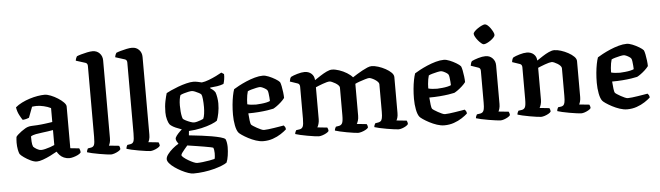

<svg xmlns="http://www.w3.org/2000/svg" viewBox="-56 -1035 5053 1470"><g transform="rotate(-5 2470.5 -300.0)"><path d="M192 4Q171 4 144 -9Q117 -22 94.5 -38Q72 -54 64 -65Q58 -77 53.5 -101Q49 -125 49 -153Q49 -166 50 -177Q51 -188 52 -197Q56 -204 67.5 -214.5Q79 -225 94.5 -236.5Q110 -248 125 -256.5Q140 -265 150 -267Q158 -270 177 -271Q196 -272 219 -273Q234 -274 249 -275.5Q264 -277 279 -279Q294 -281 308 -283Q322 -285 335 -287V-394Q311 -406 281 -413Q251 -420 227 -420Q218 -420 207.5 -419Q197 -418 191 -417L160 -335Q155 -333 143.5 -329Q132 -325 111 -323Q102 -335 87.5 -362.5Q73 -390 68 -423Q89 -441 118 -455.5Q147 -470 178.5 -480Q210 -490 240 -495Q270 -500 294 -500Q314 -500 341.5 -489Q369 -478 395 -461.5Q421 -445 438 -427.5Q455 -410 455 -396V-75L523 -68Q525 -64 528 -55.5Q531 -47 531 -36Q524 -26 507.5 -18Q491 -10 473 -5Q455 0 442 0Q419 0 400 -8.5Q381 -17 368.5 -30.5Q356 -44 348 -58Q326 -45 296.5 -30.5Q267 -16 239 -6Q211 4 192 4ZM233 -81Q244 -81 263 -85.5Q282 -90 302.5 -97Q323 -104 335 -110V-225Q316 -222 294.5 -218.5Q273 -215 253 -213Q228 -210 202.5 -205.5Q177 -201 163 -191Q163 -175 164 -152Q165 -129 172 -112Q181 -102 199 -91.5Q217 -81 233 -81Z M761 0Q752 0 727.5 -3.5Q703 -7 673 -12Q643 -17 617.5 -23Q592 -29 580 -33Q580 -41 583 -49Q586 -57 589 -62L614 -66Q631 -69 637.5 -84Q644 -99 644 -146V-691Q644 -699 640.5 -706Q637 -713 628 -716L555 -739Q557 -751 560.5 -759.5Q564 -768 567 -772Q578 -777 600.5 -783.5Q623 -790 647.5 -795Q672 -800 689 -800Q722 -800 743 -778Q764 -756 764 -723V-126Q764 -104 759.5 -89.5Q755 -75 751 -69L829 -61Q831 -57 833.5 -50Q836 -43 836 -34Q831 -26 817 -18Q803 -10 787.5 -5Q772 0 761 0Z M1064 0Q1055 0 1030.5 -3.5Q1006 -7 976 -12Q946 -17 920.5 -23Q895 -29 883 -33Q883 -41 886 -49Q889 -57 892 -62L917 -66Q934 -69 940.5 -84Q947 -99 947 -146V-691Q947 -699 943.5 -706Q940 -713 931 -716L858 -739Q860 -751 863.5 -759.5Q867 -768 870 -772Q881 -777 903.5 -783.5Q926 -790 950.5 -795Q975 -800 992 -800Q1025 -800 1046 -778Q1067 -756 1067 -723V-126Q1067 -104 1062.5 -89.5Q1058 -75 1054 -69L1132 -61Q1134 -57 1136.5 -50Q1139 -43 1139 -34Q1134 -26 1120 -18Q1106 -10 1090.5 -5Q1075 0 1064 0Z M1377 200Q1362 200 1338 192Q1314 184 1287 170Q1260 156 1236.5 139.5Q1213 123 1198 105.5Q1183 88 1183 73Q1183 56 1198.5 35.5Q1214 15 1237.5 -5Q1261 -25 1283 -37Q1277 -45 1271 -56Q1265 -67 1265 -76Q1265 -86 1276 -100.5Q1287 -115 1302.5 -130Q1318 -145 1329 -153L1373 -144L1368 -94Q1376 -93 1404 -90Q1432 -87 1468.5 -82.5Q1505 -78 1542 -71.5Q1579 -65 1607 -57.5Q1635 -50 1645 -41Q1651 -28 1653.5 -11Q1656 6 1656 21Q1656 52 1651 85.5Q1646 119 1637 139Q1624 149 1597.5 159.5Q1571 170 1535.5 179.5Q1500 189 1458.5 194.5Q1417 200 1377 200ZM1413 122Q1430 122 1456 119Q1482 116 1507.5 111.5Q1533 107 1548 103Q1551 96 1552 82Q1553 68 1553 59Q1553 46 1551 34.5Q1549 23 1546 17Q1544 15 1525 11Q1506 7 1479 2.5Q1452 -2 1424 -6.5Q1396 -11 1375.5 -14Q1355 -17 1349 -18Q1338 -5 1326 9Q1314 23 1306 34.5Q1298 46 1298 52Q1298 59 1312.5 71Q1327 83 1346.5 94.5Q1366 106 1384.5 114Q1403 122 1413 122ZM1368 -127Q1337 -138 1312.5 -146.5Q1288 -155 1271.5 -162.5Q1255 -170 1244 -177.5Q1233 -185 1227 -192Q1219 -203 1211.5 -228.5Q1204 -254 1204 -285Q1204 -333 1212 -371Q1220 -409 1227 -431Q1237 -437 1262 -448.5Q1287 -460 1319 -472Q1351 -484 1383 -492Q1415 -500 1438 -500Q1452 -500 1471.5 -496Q1491 -492 1502 -489Q1527 -492 1557 -503.5Q1587 -515 1614.5 -528.5Q1642 -542 1657 -551L1677 -538Q1678 -519 1674.5 -497.5Q1671 -476 1666 -463Q1643 -454 1616.5 -450Q1590 -446 1562 -444V-439Q1570 -434 1580.5 -426Q1591 -418 1600 -404Q1606 -388 1610 -363.5Q1614 -339 1614 -319Q1614 -280 1607 -244.5Q1600 -209 1591 -187Q1578 -177 1546 -164Q1514 -151 1468 -140.5Q1422 -130 1368 -127ZM1416 -189Q1425 -189 1439.5 -192.5Q1454 -196 1468 -201.5Q1482 -207 1488 -210Q1495 -223 1498.5 -248.5Q1502 -274 1502 -300Q1502 -333 1499 -361Q1496 -389 1491 -397Q1488 -402 1473.5 -410Q1459 -418 1443.5 -424Q1428 -430 1420 -430Q1409 -430 1392.5 -426.5Q1376 -423 1359 -418Q1342 -413 1331 -407Q1326 -396 1322.5 -374.5Q1319 -353 1319 -328Q1319 -304 1321 -281.5Q1323 -259 1326.5 -244Q1330 -229 1333 -224Q1339 -218 1354.5 -210Q1370 -202 1388 -195.5Q1406 -189 1416 -189Z M1933 0Q1906 0 1876 -10Q1846 -20 1818.5 -34.5Q1791 -49 1771.5 -62.5Q1752 -76 1747 -83Q1733 -101 1725.5 -140Q1718 -179 1718 -222Q1718 -262 1721.5 -299Q1725 -336 1731 -366.5Q1737 -397 1744 -416Q1758 -425 1784 -439Q1810 -453 1842.5 -467Q1875 -481 1909 -490.5Q1943 -500 1972 -500Q1990 -500 2016 -489.5Q2042 -479 2066 -464.5Q2090 -450 2099 -439Q2104 -429 2108.5 -406.5Q2113 -384 2116 -359Q2119 -334 2119 -316Q2107 -300 2090.5 -285Q2074 -270 2058 -258.5Q2042 -247 2030 -241Q2014 -237 1984 -232.5Q1954 -228 1916 -225Q1878 -222 1836 -222Q1838 -190 1841.5 -165Q1845 -140 1849 -135Q1852 -131 1864 -123Q1876 -115 1891.5 -106.5Q1907 -98 1921.5 -91.5Q1936 -85 1945 -85Q1958 -85 1978.5 -87.5Q1999 -90 2022 -93.5Q2045 -97 2065.5 -100.5Q2086 -104 2098 -106Q2102 -102 2107 -94.5Q2112 -87 2112 -75Q2096 -60 2068.5 -42Q2041 -24 2006.5 -12Q1972 0 1933 0ZM1902 -284Q1921 -285 1942 -287Q1963 -289 1981 -293Q1999 -297 2009 -302Q2009 -313 2007.5 -329.5Q2006 -346 2004 -362Q2002 -378 1998 -384Q1996 -389 1985 -396.5Q1974 -404 1961.5 -409.5Q1949 -415 1941 -415Q1932 -415 1913 -411Q1894 -407 1875 -401.5Q1856 -396 1847 -391Q1843 -379 1840 -361.5Q1837 -344 1835.5 -326Q1834 -308 1834 -292Q1846 -288 1865.5 -286Q1885 -284 1902 -284Z M2359 0Q2349 0 2325 -3.5Q2301 -7 2272 -12Q2243 -17 2217.5 -23Q2192 -29 2180 -33Q2180 -41 2183.5 -49Q2187 -57 2190 -62L2217 -66Q2234 -69 2241.5 -84Q2249 -99 2249 -146V-391Q2249 -399 2245.5 -406.5Q2242 -414 2233 -417L2174 -437Q2176 -451 2179 -459Q2182 -467 2187 -472Q2204 -481 2236 -490.5Q2268 -500 2292 -500Q2324 -500 2345 -481Q2366 -462 2367 -431Q2388 -445 2412.5 -461Q2437 -477 2461 -488.5Q2485 -500 2503 -500Q2527 -500 2558 -489.5Q2589 -479 2616 -462.5Q2643 -446 2659 -427Q2674 -437 2693.5 -449Q2713 -461 2734 -472.5Q2755 -484 2774 -492Q2793 -500 2807 -500Q2830 -500 2858.5 -491Q2887 -482 2913.5 -467.5Q2940 -453 2957 -436Q2974 -419 2974 -401V-126Q2974 -104 2969.5 -89.5Q2965 -75 2961 -69L3039 -61Q3041 -58 3043.5 -50.5Q3046 -43 3046 -34Q3041 -26 3027.5 -18Q3014 -10 2998.5 -5Q2983 0 2972 0Q2962 0 2937 -3.5Q2912 -7 2882 -12Q2852 -17 2826 -23Q2800 -29 2788 -33Q2788 -42 2791.5 -49.5Q2795 -57 2798 -62L2822 -66Q2832 -68 2839.5 -73.5Q2847 -79 2851 -95.5Q2855 -112 2855 -146V-357Q2855 -366 2846 -375.5Q2837 -385 2824.5 -393Q2812 -401 2799.5 -406Q2787 -411 2781 -411Q2772 -411 2750 -404.5Q2728 -398 2705.5 -390Q2683 -382 2672 -376V-131Q2672 -109 2666.5 -92.5Q2661 -76 2656 -69L2732 -61Q2734 -58 2736.5 -50.5Q2739 -43 2739 -34Q2734 -26 2719.5 -18Q2705 -10 2688.5 -5Q2672 0 2661 0Q2652 0 2628 -3.5Q2604 -7 2575.5 -12Q2547 -17 2522 -23Q2497 -29 2485 -33Q2485 -41 2488.5 -49Q2492 -57 2495 -62L2519 -66Q2536 -69 2544 -84Q2552 -99 2552 -146V-357Q2552 -366 2543 -375.5Q2534 -385 2520.5 -393Q2507 -401 2495 -406Q2483 -411 2476 -411Q2469 -411 2454.5 -407.5Q2440 -404 2423 -397.5Q2406 -391 2391.5 -385.5Q2377 -380 2369 -376V-131Q2369 -112 2364 -95Q2359 -78 2353 -69L2429 -61Q2431 -57 2433.5 -50Q2436 -43 2436 -34Q2431 -26 2416.5 -18Q2402 -10 2386 -5Q2370 0 2359 0Z M3324 0Q3297 0 3267 -10Q3237 -20 3209.5 -34.5Q3182 -49 3162.5 -62.5Q3143 -76 3138 -83Q3124 -101 3116.5 -140Q3109 -179 3109 -222Q3109 -262 3112.5 -299Q3116 -336 3122 -366.5Q3128 -397 3135 -416Q3149 -425 3175 -439Q3201 -453 3233.5 -467Q3266 -481 3300 -490.5Q3334 -500 3363 -500Q3381 -500 3407 -489.5Q3433 -479 3457 -464.5Q3481 -450 3490 -439Q3495 -429 3499.5 -406.5Q3504 -384 3507 -359Q3510 -334 3510 -316Q3498 -300 3481.5 -285Q3465 -270 3449 -258.5Q3433 -247 3421 -241Q3405 -237 3375 -232.5Q3345 -228 3307 -225Q3269 -222 3227 -222Q3229 -190 3232.5 -165Q3236 -140 3240 -135Q3243 -131 3255 -123Q3267 -115 3282.5 -106.5Q3298 -98 3312.5 -91.5Q3327 -85 3336 -85Q3349 -85 3369.5 -87.5Q3390 -90 3413 -93.5Q3436 -97 3456.5 -100.5Q3477 -104 3489 -106Q3493 -102 3498 -94.5Q3503 -87 3503 -75Q3487 -60 3459.5 -42Q3432 -24 3397.5 -12Q3363 0 3324 0ZM3293 -284Q3312 -285 3333 -287Q3354 -289 3372 -293Q3390 -297 3400 -302Q3400 -313 3398.5 -329.5Q3397 -346 3395 -362Q3393 -378 3389 -384Q3387 -389 3376 -396.5Q3365 -404 3352.5 -409.5Q3340 -415 3332 -415Q3323 -415 3304 -411Q3285 -407 3266 -401.5Q3247 -396 3238 -391Q3234 -379 3231 -361.5Q3228 -344 3226.5 -326Q3225 -308 3225 -292Q3237 -288 3256.5 -286Q3276 -284 3293 -284Z M3755 0Q3746 0 3720.5 -3.5Q3695 -7 3664.5 -12Q3634 -17 3607.5 -23Q3581 -29 3569 -33Q3569 -41 3572.5 -49Q3576 -57 3579 -62L3606 -66Q3616 -68 3623.5 -74.5Q3631 -81 3634.5 -97Q3638 -113 3638 -146V-391Q3638 -400 3634.5 -407Q3631 -414 3622 -417L3564 -437Q3566 -449 3569 -458Q3572 -467 3577 -472Q3595 -481 3626.5 -490.5Q3658 -500 3683 -500Q3715 -500 3736.5 -478Q3758 -456 3758 -423V-126Q3758 -106 3753.5 -90.5Q3749 -75 3745 -69L3823 -61Q3825 -57 3827.5 -50Q3830 -43 3830 -34Q3825 -26 3811 -18Q3797 -10 3782 -5Q3767 0 3755 0ZM3678 -592Q3671 -592 3659 -602Q3647 -612 3635.5 -626Q3624 -640 3616 -654.5Q3608 -669 3608 -678Q3608 -686 3618.5 -697Q3629 -708 3644.5 -718.5Q3660 -729 3675.5 -736Q3691 -743 3699 -743Q3708 -743 3719.5 -733.5Q3731 -724 3741.5 -709Q3752 -694 3759 -680Q3766 -666 3766 -656Q3766 -648 3756 -637Q3746 -626 3732 -616Q3718 -606 3703 -599Q3688 -592 3678 -592Z M4067 0Q4057 0 4033 -3.5Q4009 -7 3980 -12Q3951 -17 3925.5 -23Q3900 -29 3888 -33Q3888 -41 3891.5 -49Q3895 -57 3898 -62L3925 -66Q3942 -69 3949.5 -84Q3957 -99 3957 -146V-391Q3957 -399 3953.5 -406.5Q3950 -414 3941 -417L3882 -437Q3884 -451 3887 -459Q3890 -467 3895 -472Q3912 -481 3944 -490.5Q3976 -500 4000 -500Q4032 -500 4053 -481.5Q4074 -463 4075 -432Q4096 -446 4120.5 -462Q4145 -478 4169 -489Q4193 -500 4211 -500Q4234 -500 4262.5 -491Q4291 -482 4317.5 -467.5Q4344 -453 4361 -436Q4378 -419 4378 -401V-126Q4378 -106 4373.5 -90.5Q4369 -75 4365 -69L4443 -61Q4445 -57 4447.5 -49.5Q4450 -42 4450 -34Q4445 -26 4431 -18Q4417 -10 4402 -5Q4387 0 4375 0Q4366 0 4341 -3.5Q4316 -7 4286.5 -12Q4257 -17 4231.5 -23Q4206 -29 4194 -33Q4194 -42 4197 -49.5Q4200 -57 4203 -62L4227 -65Q4237 -67 4244 -73Q4251 -79 4254.5 -95.5Q4258 -112 4258 -146V-357Q4258 -366 4249.5 -375.5Q4241 -385 4228 -393Q4215 -401 4203 -406Q4191 -411 4184 -411Q4177 -411 4162.5 -407.5Q4148 -404 4131 -397.5Q4114 -391 4099.5 -385.5Q4085 -380 4077 -376V-131Q4077 -112 4072 -95Q4067 -78 4061 -69L4136 -61Q4138 -58 4140.5 -50.5Q4143 -43 4143 -34Q4138 -26 4124 -18Q4110 -10 4094 -5Q4078 0 4067 0Z M4729 0Q4702 0 4672 -10Q4642 -20 4614.5 -34.5Q4587 -49 4567.5 -62.5Q4548 -76 4543 -83Q4529 -101 4521.5 -140Q4514 -179 4514 -222Q4514 -262 4517.5 -299Q4521 -336 4527 -366.5Q4533 -397 4540 -416Q4554 -425 4580 -439Q4606 -453 4638.5 -467Q4671 -481 4705 -490.5Q4739 -500 4768 -500Q4786 -500 4812 -489.5Q4838 -479 4862 -464.5Q4886 -450 4895 -439Q4900 -429 4904.5 -406.5Q4909 -384 4912 -359Q4915 -334 4915 -316Q4903 -300 4886.5 -285Q4870 -270 4854 -258.5Q4838 -247 4826 -241Q4810 -237 4780 -232.5Q4750 -228 4712 -225Q4674 -222 4632 -222Q4634 -190 4637.5 -165Q4641 -140 4645 -135Q4648 -131 4660 -123Q4672 -115 4687.5 -106.5Q4703 -98 4717.5 -91.5Q4732 -85 4741 -85Q4754 -85 4774.5 -87.5Q4795 -90 4818 -93.5Q4841 -97 4861.5 -100.5Q4882 -104 4894 -106Q4898 -102 4903 -94.5Q4908 -87 4908 -75Q4892 -60 4864.5 -42Q4837 -24 4802.5 -12Q4768 0 4729 0ZM4698 -284Q4717 -285 4738 -287Q4759 -289 4777 -293Q4795 -297 4805 -302Q4805 -313 4803.5 -329.5Q4802 -346 4800 -362Q4798 -378 4794 -384Q4792 -389 4781 -396.5Q4770 -404 4757.5 -409.5Q4745 -415 4737 -415Q4728 -415 4709 -411Q4690 -407 4671 -401.5Q4652 -396 4643 -391Q4639 -379 4636 -361.5Q4633 -344 4631.5 -326Q4630 -308 4630 -292Q4642 -288 4661.5 -286Q4681 -284 4698 -284Z"/></g></svg>

Font: Texturina Medium 12pt SemiBold
Style: Regular
Weight: 600
Version: Version 1.002